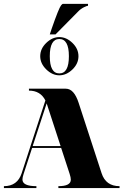

<svg xmlns="http://www.w3.org/2000/svg" viewBox="-20 -961 645 981"><path d="M234.4 -785.2 244.1 -814.5Q280.3 -918.9 292 -933.6Q297.9 -941.4 302.7 -941.4H429.7V-931.6Q424.8 -931.6 409.7 -924.3Q393.1 -916.5 380.4 -903.3L263.7 -785.2ZM185.5 -673.8Q185.5 -711.9 216.3 -741.7Q247.1 -771.5 283.2 -771.5Q319.3 -771.5 350.1 -741.7Q380.9 -711.9 380.9 -673.8Q380.9 -635.7 350.1 -606Q319.3 -576.2 283.2 -576.2Q247.1 -576.2 216.3 -606.4Q185.5 -636.7 185.5 -673.8ZM332 -673.8Q332 -761.7 283.2 -761.7Q234.4 -761.7 234.4 -673.8Q234.4 -585.9 283.2 -585.9Q332 -585.9 332 -673.8ZM211.9 -447.8Q186.5 -498 127.9 -498V-507.8H316.4Q358.4 -507.8 381.8 -435.5L499 -76.2Q520.5 -9.8 590.8 -9.8V0H278.3V-9.8Q341.8 -9.8 341.8 -43Q341.8 -54.2 335.9 -72.3L292.5 -205.1H144L100.6 -72.3Q94.7 -54.2 94.7 -43.9Q94.7 -9.8 166 -9.8V0H0V-9.8Q69.3 -9.8 90.8 -76.2ZM289.6 -214.8 218.8 -431.6 218.3 -432.6 147 -214.8Z"/></svg>

Font: spinweradC
Style: Bold
Weight: 700
Width: 7
Version: Version 0.3